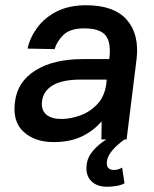

<svg xmlns="http://www.w3.org/2000/svg" viewBox="-20 -531 588 731"><path d="M184 10Q113 10 70 -29Q27 -68 37 -143Q46 -220 115 -263Q184 -306 295 -306H396Q404 -368 382.5 -395.5Q361 -423 301 -423Q247 -423 221.5 -398Q196 -373 188 -344L85 -346Q94 -388 122 -426Q150 -464 196.5 -487.5Q243 -511 308 -511Q414 -511 462.5 -456Q511 -401 500 -306L462 0H454Q392 45 387 83Q383 116 414 116Q430 116 445 107L454 167Q441 174 423 177Q405 180 388 180Q348 180 326.5 157.5Q305 135 310 96Q313 67 335.5 41.5Q358 16 385 0H366L367 -69Q335 -32 290.5 -11Q246 10 184 10ZM214 -78Q248 -78 285.5 -91.5Q323 -105 351 -135Q379 -165 385 -214L386 -228H288Q218 -228 181.5 -206.5Q145 -185 140 -146Q136 -112 156 -95Q176 -78 214 -78Z"/></svg>

Font: Haskoy SemiBold
Style: Italic
Weight: 600
Designer: Ertekin Erdin
Foundry: Ertekin Erdin
Version: Version 2.000; ttfautohint (v1.8.4.7-5d5b)